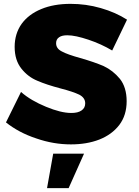

<svg xmlns="http://www.w3.org/2000/svg" viewBox="-20 -737 721 996"><path d="M439 -531C484 -516 525 -497 562 -475L639 -635C600 -660 555 -680 503 -695C451 -710 399 -717 346 -717C288 -717 237 -708 194 -690C150 -672 116 -646 92 -613C68 -579 56 -539 56 -494C56 -447 68 -410 91 -381C114 -352 142 -331 174 -318C206 -304 246 -291 295 -278C338 -267 370 -256 391 -246C412 -235 422 -220 422 -201C422 -185 416 -173 403 -164C390 -155 373 -151 350 -151C313 -151 270 -162 219 -183C168 -204 124 -229 89 -260L11 -102C55 -67 107 -39 168 -19C228 2 288 12 348 12C402 12 451 4 495 -13C538 -30 573 -55 599 -89C624 -122 637 -163 637 -212C637 -260 625 -299 602 -328C578 -357 550 -379 518 -394C486 -408 445 -422 396 -436C353 -448 321 -459 301 -470C281 -480 271 -494 271 -513C271 -526 276 -537 287 -544C297 -551 311 -554 329 -554C358 -554 394 -546 439 -531ZM256 60 224 239H336L416 60Z"/></svg>

Font: Argentum Sans ExtraBold
Style: Regular
Weight: 800
Designer: Julieta Ulanovsky
Foundry: Julieta Ulanovsky
Version: Version 5.001;February 15, 2019;FontCreator 11.5.0.2425 64-b